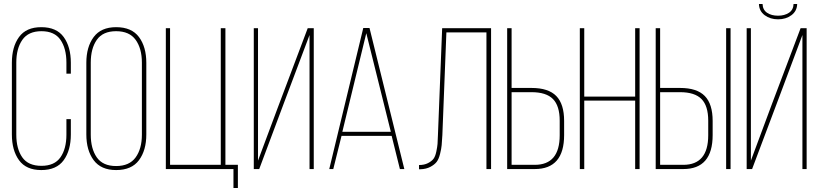

<svg xmlns="http://www.w3.org/2000/svg" viewBox="-20 -840 4068 954"><path d="M185 -705Q261 -705 296.5 -656Q332 -607 332 -528V-474H310V-529Q310 -599 280.5 -642Q251 -685 186 -685Q121 -685 91 -642Q61 -599 61 -529V-171Q61 -101 90.5 -58.5Q120 -16 186 -16Q251 -16 280.5 -58.5Q310 -101 310 -171V-248H332V-172Q332 -93 296.5 -44Q261 5 185 5Q110 5 74.5 -44Q39 -93 39 -172V-528Q39 -607 74.5 -656Q110 -705 185 -705Z M409 -172V-528Q409 -607 445.5 -656Q482 -705 557 -705Q634 -705 670.5 -656Q707 -607 707 -528V-172Q707 -93 670.5 -44Q634 5 557 5Q482 5 445.5 -44Q409 -93 409 -172ZM431 -529V-171Q431 -101 461 -58Q491 -15 557 -15Q623 -15 654 -58Q685 -101 685 -171V-529Q685 -599 654 -642Q623 -685 557 -685Q491 -685 461 -642Q431 -599 431 -529Z M1162 94H1140V0H804V-700H825V-21H1077V-700H1100V-21H1162Z M1518 -666 1390 -326 1268 0H1241V-700H1262V-42L1359 -302L1509 -700H1539V0H1518Z M1926 -165H1677L1636 0H1616L1785 -701H1816L1989 0H1967ZM1800 -675 1681 -185H1922Z M2397 -679H2198L2178 -169Q2176 -136 2174.5 -118.5Q2173 -101 2166.5 -75Q2160 -49 2149.5 -35.5Q2139 -22 2118.5 -11Q2098 0 2069 1H2062V-20Q2088 -20 2106.5 -29.5Q2125 -39 2134 -51Q2143 -63 2148 -87Q2153 -111 2154 -125Q2155 -139 2156 -169L2177 -700H2420V0H2397Z M2522 -403H2621Q2705 -403 2744 -363Q2783 -323 2783 -239V-169Q2783 0 2637 0H2500V-700H2522ZM2522 -21H2637Q2761 -21 2761 -168V-240Q2761 -314 2727.5 -348Q2694 -382 2621 -382H2522Z M3136 -340H2883V0H2861V-700H2883V-360H3136V-700H3158V0H3136Z M3260 -403H3359Q3443 -403 3482 -363Q3521 -323 3521 -239V-169Q3521 0 3375 0H3238V-700H3260ZM3588 -700H3610V0H3588ZM3260 -21H3375Q3499 -21 3499 -168V-240Q3499 -314 3465.5 -348Q3432 -382 3359 -382H3260Z M3923 -820H3941Q3940 -785 3912.5 -764.5Q3885 -744 3846 -744Q3807 -744 3779.5 -764.5Q3752 -785 3751 -820H3769Q3770 -791 3791.5 -776.5Q3813 -762 3846 -762Q3878 -762 3900 -776.5Q3922 -791 3923 -820ZM3967 -666 3854 -364 3717 0H3690V-700H3711V-42L3817 -327L3958 -700H3988V0H3967Z"/></svg>

Font: Bebas Neue Light
Style: Regular
Weight: 300
Designer: Ryoichi Tsunekawa
Foundry: Ryoichi Tsunekawa
Version: Version 001.003; ttfautohint (v1.5.65-e2d9)